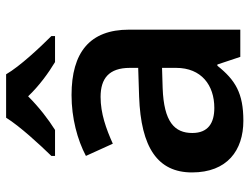

<svg xmlns="http://www.w3.org/2000/svg" viewBox="-114 -692 816 628"><g transform="rotate(-90 294.0 -378.0)"><path d="M365 -766H223C195 -721 135 -656 98 -618V-606H183C218 -628 257 -658 293 -694C327 -658 370 -627 405 -606H490V-618C453 -655 391 -721 365 -766ZM297 -552C222 -552 151 -533 98 -505L138 -417C187 -439 237 -457 291 -457C351 -457 386 -430 386 -361V-334L292 -331C125 -325 44 -270 44 -158C44 -43 116 10 213 10C303 10 346 -16 393 -75H397L422 0H511V-364C511 -492 437 -552 297 -552ZM320 -254 386 -256V-210C386 -127 329 -85 255 -85C206 -85 173 -105 173 -157C173 -215 209 -250 320 -254Z"/></g></svg>

Font: Noto Sans Vithkuqi SemiBold
Style: Regular
Weight: 600
Version: Version 1.001